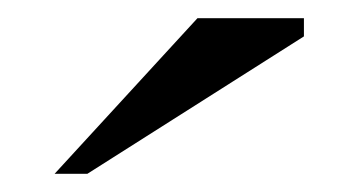

<svg xmlns="http://www.w3.org/2000/svg" viewBox="-20 -724 394 211"><path d="M314 -684 76 -533H40L197 -704H314Z"/></svg>

Font: cwTeXMing
Style: Medium
Weight: 500
Version: Version 1.17